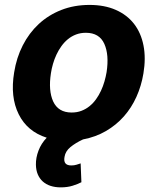

<svg xmlns="http://www.w3.org/2000/svg" viewBox="-20 -573 654 796"><path d="M38.7 -273.1Q48.3 -333.8 74.4 -384.9Q100.5 -436.1 140.6 -473.4Q180.8 -510.7 234 -531.6Q287.3 -552.6 351.2 -552.6Q413.4 -552.6 460 -532Q506.7 -511.4 535.7 -474.1Q564.6 -436.8 574.9 -384.4Q585.2 -332 574.6 -268.5Q566.1 -217 545.6 -171.5Q525.2 -126.1 493.4 -90.2Q461.6 -54.3 419.2 -29.7Q376.8 -5 324.2 5Q293 19.5 272 36.8Q251.1 54 247.5 77.4Q240.8 112.9 275.6 112.9Q287.6 112.9 297.2 109.9Q306.8 106.9 314.3 104.4L317.5 182.5Q303.3 190 281.4 196.9Q259.6 203.8 231.9 203.8Q208.5 203.8 189.6 197.6Q170.8 191.4 157.5 179.5Q144.2 167.6 136.7 150Q129.3 132.5 128.9 110.1Q128.2 81.3 139.6 51.5Q150.9 21.7 173.7 -2.1Q93 -27.7 57.5 -99.4Q21.7 -171.5 38.7 -273.1ZM200.3 -152.7Q221.6 -106.5 277 -106.5Q299.4 -106.5 317.8 -113.6Q336.3 -120.7 351.4 -133Q366.5 -145.2 378.2 -161.6Q389.9 -177.9 398.6 -196.6Q407.3 -215.2 413 -235.1Q418.7 -255 421.9 -273.8Q432.9 -345.5 412.6 -391Q392 -437.1 335.9 -437.1Q313.9 -437.1 295.3 -430Q276.6 -422.9 261.5 -410.5Q246.4 -398.1 234.6 -381.6Q222.7 -365.1 214 -346.4Q205.3 -327.8 199.6 -307.9Q193.9 -288 191.1 -269.2Q180 -197.8 200.3 -152.7Z"/></svg>

Font: Inter P
Style: Bold Italic
Weight: 700
Italic angle: 9.39999°
Designer: Rasmus Andersson
Foundry: rsms
Version: Version 3.018;git-588b23468